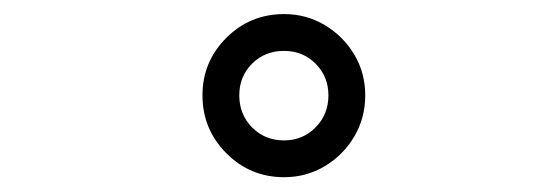

<svg xmlns="http://www.w3.org/2000/svg" viewBox="-20 -776 768 266"><path d="M373.5 -530.5Q326.5 -530.5 293.5 -563.8Q260.5 -597 260.5 -644Q260.5 -690.5 293.5 -723.5Q326.5 -756.5 373.5 -756.5Q404.5 -756.5 430 -741.2Q455.5 -726 470.8 -700.5Q486 -675 486 -644Q486 -612.5 470.8 -586.8Q455.5 -561 430 -545.8Q404.5 -530.5 373.5 -530.5ZM373.5 -581.5Q399.5 -581.5 417.2 -599.5Q435 -617.5 435 -644Q435 -670 417.2 -687.8Q399.5 -705.5 373.5 -705.5Q347 -705.5 329.2 -687.8Q311.5 -670 311.5 -644Q311.5 -617.5 329.2 -599.5Q347 -581.5 373.5 -581.5Z"/></svg>

Font: Trispace SemiExpanded Light
Style: Regular
Weight: 300
Width: 6
Designer: Tyler Finck
Foundry: Etcetera Type Company
Version: Version 1.210; ttfautohint (v1.8.3)